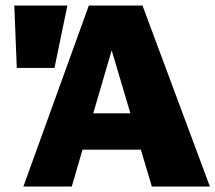

<svg xmlns="http://www.w3.org/2000/svg" viewBox="-20 -678 783 698"><path d="M492 -134H280L241 0H65L303 -658H498L743 0H532ZM454 -266 386 -495 319 -266ZM41 -431 32 -658H225L178 -431Z"/></svg>

Font: Ysabeau Heavy
Style: Regular
Weight: 800
Designer: Christian Thalmann (Catharsis Fonts)
Version: Version 0.003